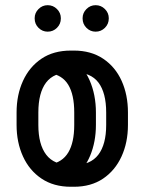

<svg xmlns="http://www.w3.org/2000/svg" viewBox="-20 -716 558 741"><path d="M44 -281.8Q44 -350 68.8 -404Q93.5 -458 140 -489.4Q186.5 -520.8 253.5 -520.8H265.2Q331.2 -520.8 378.1 -489.4Q425 -458 449.4 -404Q473.8 -350 473.8 -281.8V-233.8Q473.8 -166.2 449 -112.1Q424.2 -58 377.8 -26.6Q331.2 4.8 265.2 4.8H253.5Q187.2 4.8 140.4 -26.6Q93.5 -58 68.8 -112.1Q44 -166.2 44 -233.8ZM128 -281.8V-233.8Q128 -158.5 158.4 -118.8Q188.8 -79 253.5 -79H265.2Q329 -79 359.4 -118.8Q389.8 -158.5 389.8 -233.8V-281.8Q389.8 -357.8 359.9 -397.4Q330 -437 265.2 -437H253.5Q187.8 -437 157.9 -397.4Q128 -357.8 128 -281.8ZM171.8 -433.8 254.8 -489Q301.5 -461.8 325.9 -406Q350.2 -350.2 350.2 -281.8V-233.8Q350.2 -169.2 328.2 -115.8Q306.2 -62.2 263.5 -32.5L172.5 -81.5Q220.5 -89.2 243.5 -127.6Q266.5 -166 266.5 -233.8V-281.8Q266.5 -350.8 243.4 -388.8Q220.2 -426.8 171.8 -433.8ZM298.8 -646Q298.8 -666.2 313.6 -681.1Q328.5 -696 349 -696Q370 -696 384.9 -681.1Q399.8 -666.2 399.8 -646V-644.5Q399.8 -623.5 384.9 -608.6Q370 -593.8 349 -593.8Q328.5 -593.8 313.6 -608.6Q298.8 -623.5 298.8 -644.5ZM113.8 -646Q113.8 -666.2 128.6 -681.1Q143.5 -696 164 -696Q185 -696 199.9 -681.1Q214.8 -666.2 214.8 -646V-644.5Q214.8 -623.5 199.9 -608.6Q185 -593.8 164 -593.8Q143.5 -593.8 128.6 -608.6Q113.8 -623.5 113.8 -644.5Z"/></svg>

Font: Libertine-Super Thin
Style: Regular
Weight: 100
Designer: Bastien Sozeau
Foundry: NBR — Bastien Sozeau
Version: Version 2.003;gftools[0.9.33]